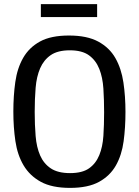

<svg xmlns="http://www.w3.org/2000/svg" viewBox="-20 -904 677 935"><path d="M321 11Q233 11 179 -18.5Q125 -48 95 -98.5Q65 -149 55 -216.5Q45 -284 45 -361Q45 -437 54.5 -504.5Q64 -572 93 -622.5Q122 -673 175 -702Q228 -731 316 -731Q404 -731 458.5 -701.5Q513 -672 542 -621Q571 -570 581 -502.5Q591 -435 591 -359Q591 -283 582 -216Q573 -149 544.5 -98.5Q516 -48 462.5 -18.5Q409 11 321 11ZM321 -61Q381 -61 414 -84.5Q447 -108 463.5 -148.5Q480 -189 483.5 -242.5Q487 -296 487 -357Q487 -418 483.5 -472.5Q480 -527 463.5 -568.5Q447 -610 413.5 -634.5Q380 -659 320 -659Q261 -659 227 -635.5Q193 -612 175.5 -571.5Q158 -531 153.5 -476.5Q149 -422 149 -359Q149 -296 153.5 -241.5Q158 -187 175.5 -147Q193 -107 227.5 -84Q262 -61 321 -61ZM179 -884H453V-821H179Z"/></svg>

Font: Hermeneus One
Style: Regular
Weight: 400
Designer: Rodrigo Fuenzalida, Pablo Impallari
Foundry: Pablo Impallari, Rodrigo Fuenzalida
Version: Version 1.002; ttfautohint (v0.93) -l 8 -r 50 -G 200 -x 14 -